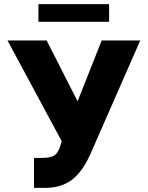

<svg xmlns="http://www.w3.org/2000/svg" viewBox="-20 -904 719 934"><path d="M145.5 9.8H203.1C324.2 9.8 378.9 -66.4 418.9 -152.3L662.1 -707H474.6L357.4 -411.1L207 -707H16.6L280.3 -216.8L273.4 -195.3C259.8 -149.4 241.2 -135.7 180.7 -135.7H145.5ZM510.7 -883.8H167V-797.9H510.7Z"/></svg>

Font: Pretendard Black
Style: Regular
Weight: 900
Designer: Base glyphs from Inter by Rasmus Andersson; Hangeul glyphs from Noto Sans CJK(Source Han Sans) by Jang Soo-young and Kan
Foundry: Kil Hyung-jin
Version: Version 1.309;Glyphs 3.2 (3225)